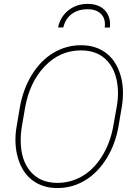

<svg xmlns="http://www.w3.org/2000/svg" viewBox="-20 -952 691 982"><path d="M273.4 9.8Q210 9.8 161.9 -19Q113.8 -47.9 87.4 -103Q61 -158.2 59.1 -227.1Q58.1 -264.6 64.5 -302.2L81.1 -399.9Q97.2 -495.1 142.8 -569.3Q188.5 -643.6 253.7 -682.1Q318.8 -720.7 394.5 -720.7Q458.5 -720.7 506.6 -691.7Q554.7 -662.6 581.1 -607.2Q607.4 -551.8 608.9 -484.4Q609.4 -443.4 603 -405.8L586.4 -307.6Q571.3 -217.8 526.6 -144Q481.9 -70.3 416.5 -30.3Q351.1 9.8 273.4 9.8ZM583.5 -478Q582 -579.1 532.2 -636.7Q482.4 -694.3 394.5 -694.3Q286.6 -694.3 208.7 -612.8Q130.9 -531.2 107.9 -398.9L90.8 -299.3Q85.4 -266.6 85.9 -233.9Q85.9 -133.8 135.7 -75.2Q185.5 -16.6 273.4 -16.6Q340.3 -16.6 398.7 -49.8Q457 -83 499.3 -148.9Q541.5 -214.8 558.1 -299.8L577.1 -406.7Q583.5 -442.4 583.5 -478ZM515.6 -811Q521.5 -854.5 497.6 -879.6Q473.6 -904.8 428.2 -904.8Q380.9 -904.8 347.9 -881.1Q314.9 -857.4 303.7 -811.5H276.9Q288.6 -866.7 330.1 -899.4Q371.6 -932.1 428.2 -932.1Q486.8 -932.1 517.3 -898.2Q547.9 -864.3 542 -811Z"/></svg>

Font: Roboto Thin
Style: Italic
Weight: 250
Italic angle: -12°
Designer: Google
Version: Version 2.134; 2016